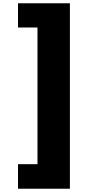

<svg xmlns="http://www.w3.org/2000/svg" viewBox="-20 -933 537 1173"><path d="M90 220H407V-913H90V-765H209V70H90Z"/></svg>

Font: Finlandica Black
Style: Regular
Weight: 900
Designer: Niklas Ekholm, Juho Hiilivirta, Jaakko Suomalainen
Foundry: Helsinki Type Studio
Version: Version 2.000;Glyphs 3.2 (3202)